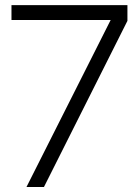

<svg xmlns="http://www.w3.org/2000/svg" viewBox="-20 -748 556 768"><path d="M85.9 0 422.4 -667.5V-668H25.9V-727.5H489.7V-664.6L155.8 0Z"/></svg>

Font: Inter Display Light
Style: Regular
Weight: 300
Designer: Rasmus Andersson
Foundry: rsms
Version: Version 4.000;git-a52131595